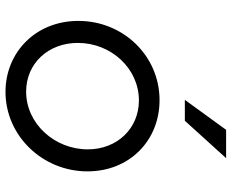

<svg xmlns="http://www.w3.org/2000/svg" viewBox="-92 -738 842 698"><g transform="rotate(90 329.0 -389.0)"><path d="M314 12C473 12 603 -122 603 -286C603 -439 491 -548 344 -548C183 -548 56 -416 56 -253C56 -97 171 12 314 12ZM136 -251C136 -372 229 -473 345 -473C447 -473 523 -394 523 -287C523 -167 430 -63 313 -63C211 -63 136 -143 136 -251ZM343 -640H419L555 -790H452Z"/></g></svg>

Font: Mluvka
Style: Italic
Weight: 400
Italic angle: -8°
Designer: Modified by Jiří Krblich, Original typeface by Gumpita Rahayu
Foundry: Gumpita Rahayu & Jiří Krblich
Version: Version 2.000;Glyphs 3.1.1 (3134)